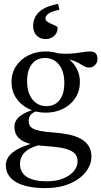

<svg xmlns="http://www.w3.org/2000/svg" viewBox="-20 -700 520 985"><path d="M211.5 265Q164 265 126.5 257.2Q89 249.5 63 234.5Q37 219.5 23.5 197.8Q10 176 10 147.5Q10 127.5 20.5 109.5Q31 91.5 53.2 76Q75.5 60.5 109.8 47.8Q144 35 192 25H217.5V37Q166 45.5 136.5 60.8Q107 76 94.8 96.5Q82.5 117 82.5 141.5Q82.5 169 97.2 189Q112 209 142.8 219.5Q173.5 230 221.5 230Q268 230 303.2 216Q338.5 202 358.2 178.5Q378 155 378 127.5Q378 108 369 94.5Q360 81 340.2 71.8Q320.5 62.5 288.2 57.2Q256 52 209 49Q162 46 131.8 37.2Q101.5 28.5 84.5 15.2Q67.5 2 60.8 -14.5Q54 -31 54 -49Q54 -83 85.5 -106.5Q117 -130 170.5 -141L183 -132Q156 -128.5 141.5 -115.2Q127 -102 127 -80Q127 -68 131.2 -58.2Q135.5 -48.5 148.2 -41Q161 -33.5 187 -28.2Q213 -23 256.5 -20Q300 -17 335.5 -9.2Q371 -1.5 396.2 13Q421.5 27.5 435.2 49.5Q449 71.5 449 103Q449 145 420.2 182Q391.5 219 338.2 242Q285 265 211.5 265ZM214.5 -122Q165.5 -122 125.5 -142.2Q85.5 -162.5 62.2 -198Q39 -233.5 39 -278.5Q39 -325 62.2 -360.5Q85.5 -396 125.5 -416Q165.5 -436 214.5 -436Q251.5 -436 283.2 -424.5Q315 -413 339 -391.8Q363 -370.5 376.5 -342Q390 -313.5 390 -279.5Q390 -233.5 366.8 -197.8Q343.5 -162 303.8 -142Q264 -122 214.5 -122ZM218.5 -155.5Q261.5 -155.5 285.8 -187Q310 -218.5 310 -274.5Q310 -334 282.8 -368.2Q255.5 -402.5 210.5 -402.5Q168 -402.5 143.5 -371.2Q119 -340 119 -283.5Q119 -224.5 146.2 -190Q173.5 -155.5 218.5 -155.5ZM276 -400.5 260 -429Q292.5 -424 319 -424.2Q345.5 -424.5 367.2 -427.2Q389 -430 408 -433Q427 -436 444 -436Q461.5 -436 470.8 -426.5Q480 -417 480 -397.5Q480 -379 467.5 -366.2Q455 -353.5 437.5 -353.5Q423.5 -353.5 410.8 -360.8Q398 -368 381.5 -377.5Q365 -387 339.8 -394Q314.5 -401 276 -400.5ZM275.5 -558Q275.5 -531 257.2 -515.2Q239 -499.5 214 -499.5Q185.5 -499.5 167.8 -517.8Q150 -536 150 -567.5Q150 -592.5 161.8 -614.8Q173.5 -637 201.5 -654Q229.5 -671 278 -680L284.5 -650Q238.5 -640 225.8 -628Q213 -616 213 -604.5Q213 -596 222.5 -589.2Q232 -582.5 244.2 -577.2Q256.5 -572 266 -567.2Q275.5 -562.5 275.5 -558Z"/></svg>

Font: Newsreader 16pt
Style: Regular
Weight: 400
Designer: Hugues Gentile
Foundry: Production Type
Version: Version 1.003